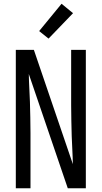

<svg xmlns="http://www.w3.org/2000/svg" viewBox="-20 -1000 540 1020"><path d="M64 0V-735H160Q212 -583 263.5 -431.5Q315 -280 367 -128Q367 -138 366.5 -147Q366 -156 366 -165L361 -276Q360 -317 359 -358.5Q358 -400 358 -441V-735H436V0H340L133 -607Q133 -597 133.5 -588Q134 -579 134 -570L139 -459Q140 -418 141 -376.5Q142 -335 142 -294V0ZM238 -795 188 -835 307 -980 368 -930Z"/></svg>

Font: Iosevka Term SS14
Style: Regular
Weight: 400
Monospace: yes
Designer: Belleve Invis
Foundry: Belleve Invis
Version: Version 24.1.1; ttfautohint (v1.8.4)